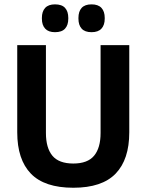

<svg xmlns="http://www.w3.org/2000/svg" viewBox="-20 -846 672 880"><path d="M316 14.5Q184 14.5 121.5 -50.2Q59 -115 59 -239.5V-639H190.5V-236.5Q190.5 -168 220.2 -132.2Q250 -96.5 316 -96.5Q381.5 -96.5 411.2 -132.2Q441 -168 441 -236.5V-639H572.5V-239.5Q572.5 -115 510 -50.2Q447.5 14.5 316 14.5ZM232 -698.5Q202 -698.5 187 -714.8Q172 -731 172 -760.5V-764Q172 -793.5 187 -809.8Q202 -826 232 -826Q263.5 -826 278.2 -809.8Q293 -793.5 293 -764V-760.5Q293 -731 278.2 -714.8Q263.5 -698.5 232 -698.5ZM399.5 -698.5Q369 -698.5 354.2 -714.8Q339.5 -731 339.5 -760.5V-764Q339.5 -793.5 354.2 -809.8Q369 -826 399.5 -826Q430 -826 445 -809.8Q460 -793.5 460 -764V-760.5Q460 -731 445 -714.8Q430 -698.5 399.5 -698.5Z"/></svg>

Font: Anek Gujarati Medium SemiBold
Style: Regular
Weight: 600
Version: Version 1.003